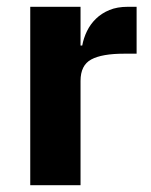

<svg xmlns="http://www.w3.org/2000/svg" viewBox="-20 -545 444 565"><path d="M69 0V-525H217V-411H222Q226 -433 236 -453.5Q246 -474 262.5 -490Q279 -506 302 -515.5Q325 -525 356 -525H382V-387H345Q280 -387 248.5 -370Q217 -353 217 -307V0Z"/></svg>

Font: IBM Plex Arabic
Style: Bold
Weight: 700
Designer: Mike Abbink, Paul van der Laan, Pieter van Rosmalen, Wael Morcos, Khajak Apelian
Foundry: Bold Monday
Version: Version 1.0